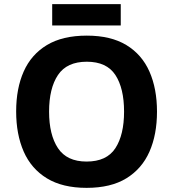

<svg xmlns="http://www.w3.org/2000/svg" viewBox="-20 -897 836 927"><path d="M738 -358Q738 -247 701.5 -164.5Q665 -82 590 -36Q515 10 398 10Q282 10 206.5 -36Q131 -82 94.5 -165Q58 -248 58 -359Q58 -470 94.5 -552Q131 -634 206.5 -679.5Q282 -725 399 -725Q515 -725 590 -679.5Q665 -634 701.5 -551.5Q738 -469 738 -358ZM217 -358Q217 -246 260 -181.5Q303 -117 398 -117Q495 -117 537 -181.5Q579 -246 579 -358Q579 -471 537 -535Q495 -599 399 -599Q303 -599 260 -535Q217 -471 217 -358ZM563 -877V-774H232V-877Z"/></svg>

Font: Noto Sans Hanifi Rohingya
Style: Bold
Weight: 700
Designer: Monotype Design Team and DaltonMaag
Foundry: Google LLC
Version: Version 2.102; ttfautohint (v1.8.4.7-5d5b)